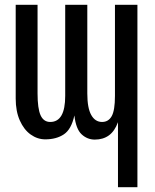

<svg xmlns="http://www.w3.org/2000/svg" viewBox="-20 -570 640 795"><path d="M549 205H468.5V-64Q455 -27 431 -9.5Q407 8 372.5 8Q341.5 8 318 -13.8Q294.5 -35.5 288 -92Q275.5 -34.5 244.5 -13.8Q213.5 7 167.5 7Q135 7 107 -13Q79 -33 62 -71.2Q45 -109.5 45 -162V-550H135.5V-183Q135.5 -120.5 148 -92.8Q160.5 -65 188 -65Q250 -65 250 -173V-550H341.5V-183Q341.5 -122.5 357.8 -93.8Q374 -65 402.5 -65Q429 -65 442.5 -89Q456 -113 456 -173V-550H549Z"/></svg>

Font: JuliaMono
Style: Regular
Weight: 400
Monospace: yes
Designer: cormullion
Foundry: corm
Version: Version 0.055; ttfautohint (v1.8.4)